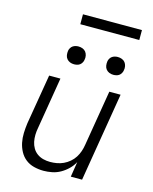

<svg xmlns="http://www.w3.org/2000/svg" viewBox="-132 -991 865 1085"><g transform="rotate(15 300.0 -448.0)"><path d="M229 8Q200 8 172.5 1Q145 -6 124 -22.5Q103 -39 90 -63Q77 -87 71.5 -114Q66 -141 67 -170Q68 -199 72 -228L121 -520H187L137 -218Q133 -198 132.5 -177Q132 -156 136 -136.5Q140 -117 150 -100Q160 -83 176 -71.5Q192 -60 211.5 -55Q231 -50 252 -50Q272 -50 291.5 -53.5Q311 -57 329.5 -65.5Q348 -74 364.5 -88Q381 -102 392 -119.5Q403 -137 409.5 -156Q416 -175 419 -195L473 -520H539L453 0H387L401 -89Q389 -66 369.5 -47Q350 -28 327 -15Q304 -2 278.5 3Q253 8 229 8ZM470 -618Q457 -618 446 -622.5Q435 -627 427.5 -636Q420 -645 418 -657.5Q416 -670 418 -683Q419 -691 424 -699.5Q429 -708 436.5 -713Q444 -718 452.5 -720Q461 -722 469 -722Q482 -722 493.5 -717.5Q505 -713 512 -704Q519 -695 521.5 -682.5Q524 -670 521 -657Q520 -649 515 -640.5Q510 -632 503 -627Q496 -622 487 -620Q478 -618 470 -618ZM240 -618Q227 -618 216 -622.5Q205 -627 197.5 -636Q190 -645 188 -657.5Q186 -670 188 -683Q189 -691 194 -699.5Q199 -708 206.5 -713Q214 -718 222.5 -720Q231 -722 239 -722Q252 -722 263.5 -717.5Q275 -713 282 -704Q289 -695 291.5 -682.5Q294 -670 291 -657Q290 -649 285 -640.5Q280 -632 273 -627Q266 -622 257 -620Q248 -618 240 -618ZM216 -846V-904H561V-846Z"/></g></svg>

Font: Iosevka Aile Light Oblique
Style: Regular
Weight: 300
Italic angle: -9°
Designer: Belleve Invis
Foundry: Belleve Invis
Version: Version 31.1.0; ttfautohint (v1.8.4)